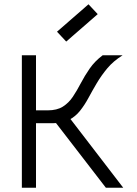

<svg xmlns="http://www.w3.org/2000/svg" viewBox="-20 -876 640 896"><path d="M104 -301V-361H202Q246 -361 273.5 -378.5Q301 -396 320 -424.5Q339 -453 357 -487.5Q375 -522 398.5 -556Q422 -590 459 -618H552Q509 -591 481 -557.5Q453 -524 432 -488.5Q411 -453 393 -419.5Q375 -386 353.5 -359Q332 -332 302 -316.5Q272 -301 226 -301ZM82 0V-618H148V0ZM474 0 218 -332 287 -349 555 0ZM289 -682 246 -728 393 -856 436 -810Z"/></svg>

Font: Victor Mono Light
Style: Regular
Weight: 300
Monospace: yes
Designer: Rune Bjørnerås
Version: Version 1.561;gftools[0.9.30]